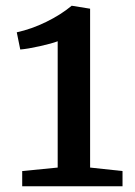

<svg xmlns="http://www.w3.org/2000/svg" viewBox="-20 -651 473 671"><path d="M181.6 -65.4V-506.8Q161.6 -499 118.9 -489.5Q76.2 -480 50.8 -478L38.6 -538.1Q90.3 -549.3 141.6 -574.5Q192.9 -599.6 230.5 -630.9H231L294.9 -620.6V-65.4L408.2 -53.2V0H57.6V-53.2Z"/></svg>

Font: Merriweather
Style: Regular
Weight: 400
Designer: Eben Sorkin
Foundry: Eben Sorkin
Version: Version 1.584; ttfautohint (v1.6)